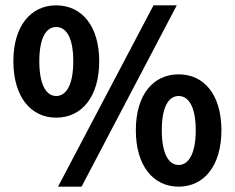

<svg xmlns="http://www.w3.org/2000/svg" viewBox="-20 -686 878 718"><path d="M30 -457C30 -323 96 -246 190 -246C285 -246 351 -323 351 -457C351 -590 285 -666 190 -666C96 -666 30 -590 30 -457ZM648 12C743 12 808 -66 808 -199C808 -332 743 -408 648 -408C553 -408 488 -332 488 -199C488 -66 553 12 648 12ZM285 12 641 -666H554L197 12ZM127 -457C127 -547 154 -585 190 -585C227 -585 254 -547 254 -457C254 -367 227 -327 190 -327C154 -327 127 -367 127 -457ZM585 -199C585 -289 612 -327 648 -327C684 -327 712 -289 712 -199C712 -109 684 -69 648 -69C612 -69 585 -109 585 -199Z"/></svg>

Font: Source Sans Pro SemBd
Style: Regular
Weight: 700
Designer: Paul D. Hunt
Foundry: Adobe Systems Incorporated
Version: Version 2.020;PS 2.0;hotconv 1.0.86;makeotf.lib2.5.63406